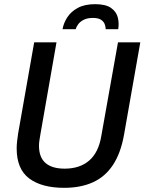

<svg xmlns="http://www.w3.org/2000/svg" viewBox="-20 -889 693 921"><path d="M288 12Q180 12 120 -33Q60 -78 60 -177Q60 -193 62 -211.5Q64 -230 67 -249L144 -686H251L173 -240Q171 -229 169 -215Q167 -201 167 -190Q167 -134 198.5 -107Q230 -80 290 -80Q363 -80 408 -119Q453 -158 466 -237L546 -686H653L575 -243Q559 -153 521 -96.5Q483 -40 424.5 -14Q366 12 288 12ZM280 -749Q285 -778 302.5 -805.5Q320 -833 353 -851Q386 -869 436 -869Q487 -869 512.5 -851Q538 -833 545 -805.5Q552 -778 547 -749H487Q487 -760 482.5 -772.5Q478 -785 465 -794Q452 -803 425 -803Q399 -803 381.5 -794Q364 -785 355 -772.5Q346 -760 343 -749Z"/></svg>

Font: Archivo SemiCondensed Medium
Style: Italic
Weight: 500
Width: 4
Italic angle: -10°
Designer: Hector Gatti
Foundry: Omnibus-Type
Version: Version 2.001